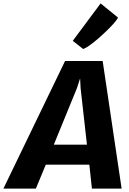

<svg xmlns="http://www.w3.org/2000/svg" viewBox="-80 -1104 757 1124"><path d="M-60 0 301 -747H521L632 0H458L443 -140H188L130 0ZM235 -257H429L392 -587L389 -645L370 -587ZM407 -817 346 -865 509 -1084 611 -1001Q605.5 -989.5 587.8 -969Q570 -948.5 545.2 -924.5Q520.5 -900.5 494.2 -877.8Q468 -855 444.8 -838.5Q421.5 -822 407 -817Z"/></svg>

Font: Merriweather Sans ExtraBold
Style: Italic
Weight: 800
Italic angle: -7.5°
Designer: Eben Sorkin
Foundry: Eben Sorkin
Version: Version 2.001; ttfautohint (v1.8.3)